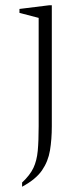

<svg xmlns="http://www.w3.org/2000/svg" viewBox="-20 -480 317 730"><path d="M177 0Q177 50 170 92Q163 134 139.5 168Q116 202 64 230V214Q94 186 107 158.5Q120 131 123.5 93.5Q127 56 127 0V-412L54 -431V-446L167 -460H177Z"/></svg>

Font: Spectral ExtraLight
Style: Regular
Weight: 275
Designer: Jean-Baptiste Levee
Foundry: Production Type
Version: Version 2.001